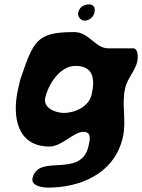

<svg xmlns="http://www.w3.org/2000/svg" viewBox="-20 -647 647 874"><path d="M336 -590C332 -573 347 -553 364 -553C386 -553 405 -568 410 -590C415 -610 407 -627 386 -627C363 -627 342 -616 336 -590ZM186 -202C201 -266 254 -347 323 -347C404 -347 414 -290 397 -216C385 -163 323 -133 271 -133C232 -133 175 -156 186 -202ZM128 164C120 200 174 207 199 207C342 207 500 146 539 -21C557 -98 532 -171 550 -247C559 -288 596 -326 605 -367C608 -381 611 -427 586 -427H472C414 -427 385 -501 318 -501C143 -501 133 -459 73 -287C72 -286 66 -256 63 -245C34 -121 55 20 205 20C262 20 315 -47 360 -47C397 -47 390 -11 383 18C348 168 155 49 128 164Z"/></svg>

Font: Charger
Style: OversprayIt
Weight: 400
Designer: Jasper
Foundry: Cannot Into Space Fonts
Version: Version 0.980